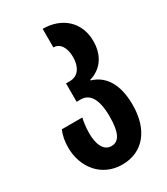

<svg xmlns="http://www.w3.org/2000/svg" viewBox="-198 -646 857 984"><g transform="rotate(-30 230.5 -153.5)"><path d="M228 250C353 250 426 155 426 11C426 -119 374 -184 302 -205V-209C374 -230 415 -290 415 -373C415 -487 333 -557 221 -557V-447C261 -447 284 -409 284 -354C284 -297 258 -255 208 -255H185V-146H210C262 -146 294 -100 294 4C294 98 272 140 227 140C180 140 160 90 160 26C160 -9 165 -41 170 -62H49C36 -34 30 1 30 36C30 152 105 250 228 250Z"/></g></svg>

Font: Noto Sans Georgian ExtraCondensed Bold
Style: Regular
Weight: 700
Width: 2
Designer: Monotype Design Team, Akaki Razmadze
Foundry: Google LLC
Version: Version 2.005